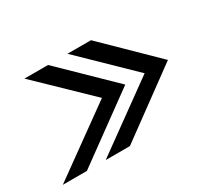

<svg xmlns="http://www.w3.org/2000/svg" viewBox="-96 -605 785 715"><g transform="rotate(-30 296.0 -247.0)"><path d="M-6 -40 282 -247.5 68 -454H169.5L382 -247L97.5 -40ZM178.5 -40 465.5 -247.5 253 -454H354L565.5 -247L282.5 -40Z"/></g></svg>

Font: Anybody ExtraExpanded Regular
Style: Italic
Weight: 400
Width: 8
Italic angle: -10°
Designer: Tyler Finck
Foundry: Etcetera Type Company
Version: Version 1.010; ttfautohint (v1.8.3) -l 8 -r 50 -G 200 -x 14 